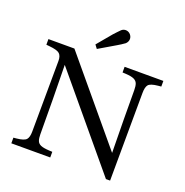

<svg xmlns="http://www.w3.org/2000/svg" viewBox="-159 -1064 1168 1215"><g transform="rotate(20 425.0 -456.5)"><path d="M686 8 194 -582Q196 -466 197.5 -351.5Q199 -237 199 -116Q199 -90 205 -73.5Q211 -57 229.5 -49Q248 -41 287 -39L308 -38V0H46V-38L67 -40Q117 -45 131 -61Q145 -77 145 -116L148 -592Q148 -625 132 -640Q116 -655 62 -660L41 -662V-700H216L666 -161Q664 -286 663 -386.5Q662 -487 662 -582Q662 -609 656 -625.5Q650 -642 631.5 -650.5Q613 -659 575 -661L554 -662V-700H815V-662L794 -660Q744 -655 730.5 -639Q717 -623 717 -582L714 8ZM350 -746 332 -770 414 -868Q425 -880 434.5 -890Q444 -900 454 -910Q468 -922 485.5 -920.5Q503 -919 515 -905Q527 -890 525.5 -873Q524 -856 510 -843Q498 -834 486.5 -827Q475 -820 462 -812Z"/></g></svg>

Font: Hedvig Letters Serif 14pt
Style: Regular
Weight: 400
Designer: Alexander Örn & Tor Weibull
Foundry: Kanon Foundry
Version: Version 1.000; ttfautohint (v1.8.4.7-5d5b)